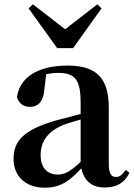

<svg xmlns="http://www.w3.org/2000/svg" viewBox="-20 -857 625 893"><path d="M466 15C522 15 558 -5 582 -53L565 -67C547 -41 535 -34 520 -34C498 -34 486 -48 486 -95V-356C486 -494 428 -552 295 -552C154 -552 72 -496 59 -406C67 -376 89 -360 120 -360C154 -360 182 -382 186 -439L195 -512C215 -516 232 -518 250 -518C327 -518 355 -488 355 -381V-327L245 -298C93 -255 43 -204 43 -118C43 -34 103 16 187 16C263 16 304 -16 358 -74C371 -18 405 15 466 15ZM133 -837 113 -818 246 -633H320L452 -818L433 -837L283 -721ZM355 -104C306 -57 277 -45 250 -45C201 -45 169 -75 169 -136C169 -203 206 -248 277 -277C297 -284 325 -293 355 -301Z"/></svg>

Font: Noto Serif CJK TC
Style: Bold
Weight: 700
Designer: Ryoko NISHIZUKA 西塚涼子 (kana & ideographs); Frank Grießhammer (Latin, Greek & Cyrillic); Wenlong ZHANG 张文龙 (bopomofo); San
Foundry: Adobe
Version: Version 2.001;hotconv 1.1.0;makeotfexe 2.6.0